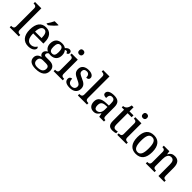

<svg xmlns="http://www.w3.org/2000/svg" viewBox="302 -2302 4076 4076"><g transform="rotate(45 2340.0 -264.0)"><path d="M13 0H287V-44H276C234 -44 203 -55 203 -117V-760H13V-716H25C60 -716 97 -707 97 -649V-117C97 -55 66 -44 25 -44H13Z M512 -619V-606H557C610 -644 690 -721 713 -756V-766H597C578 -721 541 -661 512 -619ZM572 10C691 10 744 -50 744 -93C744 -112 733 -125 721 -130C699 -89 656 -53 592 -53C505 -53 459 -117 457 -261H763V-306C763 -464 687 -547 562 -547C426 -547 348 -452 348 -264C348 -91 429 10 572 10ZM654 -316H458C463 -429 498 -491 563 -491C629 -491 654 -422 654 -316Z M1022 238C1195 238 1276 166 1276 51C1276 -35 1229 -97 1114 -97H1011C969 -97 954 -109 954 -136C954 -164 973 -185 993 -196C1005 -193 1030 -191 1045 -191C1165 -191 1222 -264 1222 -366C1222 -424 1205 -460 1181 -488C1192 -495 1203 -500 1219 -500C1240 -500 1251 -483 1251 -462C1288 -462 1304 -488 1304 -517C1304 -545 1285 -570 1247 -570C1204 -570 1173 -536 1154 -515C1131 -533 1091 -547 1045 -547C921 -547 862 -477 862 -362C862 -292 896 -233 951 -210C908 -183 883 -155 883 -114C883 -70 912 -46 940 -33C876 -22 821 19 821 95C821 186 888 238 1022 238ZM1043 -241C984 -241 961 -282 961 -364C961 -450 984 -496 1042 -496C1101 -496 1122 -452 1122 -365C1122 -281 1102 -241 1043 -241ZM1025 187C940 187 909 147 909 90C909 15 957 -3 1004 -3H1100C1157 -3 1188 16 1188 71C1188 138 1148 187 1025 187Z M1464 -635C1498 -635 1527 -653 1527 -698C1527 -744 1498 -761 1464 -761C1429 -761 1403 -744 1403 -698C1403 -653 1429 -635 1464 -635ZM1331 0H1605V-44H1594C1552 -44 1521 -55 1521 -117V-536H1337V-492H1345C1385 -492 1416 -481 1416 -423V-113C1416 -55 1384 -44 1343 -44H1331Z M1821 10C1937 10 2009 -48 2009 -150C2009 -237 1962 -276 1865 -317C1782 -353 1751 -372 1751 -422C1751 -467 1778 -497 1834 -497C1888 -497 1918 -460 1918 -392C1965 -392 1990 -415 1990 -453C1990 -502 1943 -546 1845 -546C1737 -546 1665 -495 1665 -401C1665 -312 1711 -276 1811 -231C1896 -193 1922 -173 1922 -126C1922 -74 1889 -40 1825 -40C1753 -40 1723 -92 1723 -166C1692 -166 1656 -149 1656 -97C1656 -28 1715 10 1821 10Z M2059 0H2333V-44H2322C2280 -44 2249 -55 2249 -117V-760H2059V-716H2071C2106 -716 2143 -707 2143 -649V-117C2143 -55 2112 -44 2071 -44H2059Z M2534 10C2609 10 2638 -27 2677 -82H2685L2701 0H2843V-44H2840C2798 -44 2783 -60 2783 -116V-374C2783 -501 2723 -547 2605 -547C2506 -547 2429 -516 2429 -449C2429 -404 2460 -386 2521 -386C2521 -450 2535 -494 2598 -494C2665 -494 2677 -447 2677 -373V-314L2600 -311C2460 -306 2390 -257 2390 -151C2390 -41 2453 10 2534 10ZM2567 -52C2521 -52 2500 -85 2500 -146C2500 -223 2530 -263 2624 -268L2677 -271V-191C2677 -108 2634 -52 2567 -52Z M3104 10C3145 10 3184 0 3202 -8V-58C3182 -53 3163 -50 3139 -50C3096 -50 3073 -79 3073 -147V-480H3194V-536H3073V-659H3018C3009 -608 2996 -578 2976 -556C2957 -534 2928 -522 2897 -520V-480H2967V-146C2967 -30 3012 10 3104 10Z M3375 -635C3409 -635 3438 -653 3438 -698C3438 -744 3409 -761 3375 -761C3340 -761 3314 -744 3314 -698C3314 -653 3340 -635 3375 -635ZM3242 0H3516V-44H3505C3463 -44 3432 -55 3432 -117V-536H3248V-492H3256C3296 -492 3327 -481 3327 -423V-113C3327 -55 3295 -44 3254 -44H3242Z M3802 10C3950 10 4028 -81 4028 -269C4028 -456 3943 -547 3805 -547C3655 -547 3578 -456 3578 -269C3578 -81 3663 10 3802 10ZM3804 -44C3719 -44 3687 -122 3687 -269C3687 -417 3718 -491 3803 -491C3888 -491 3919 -417 3919 -269C3919 -122 3889 -44 3804 -44Z M4099 0H4361V-44H4356C4315 -44 4285 -52 4285 -111V-318C4285 -402 4310 -478 4388 -478C4455 -478 4478 -428 4478 -342V0H4655V-44H4651C4609 -44 4584 -53 4584 -116V-351C4584 -488 4528 -547 4430 -547C4365 -547 4320 -525 4286 -457H4282L4270 -536H4104V-492H4109C4149 -492 4180 -483 4180 -424V-116C4180 -53 4148 -44 4106 -44H4099Z"/></g></svg>

Font: Noto Serif Myanmar SemiCondensed Medium
Style: Regular
Weight: 500
Width: 4
Designer: Ben Mitchell and the Monotype Design Team
Foundry: Monotype Imaging Inc.
Version: Version 2.106